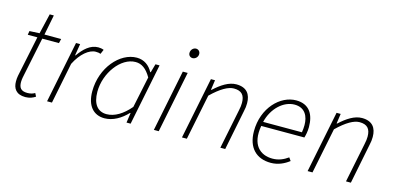

<svg xmlns="http://www.w3.org/2000/svg" viewBox="-65 -1053 2966 1445"><g transform="rotate(15 1418.0 -330.5)"><path d="M171 12C205 12 231 0 249 -12L236 -37C220 -27 199 -22 178 -22C128 -22 111 -45 111 -90C111 -103 113 -115 115 -127L181 -446H311L319 -480H189L220 -637H188L151 -480L73 -476L68 -446H143L77 -129C74 -113 73 -100 73 -84C73 -31 98 12 171 12Z M338 0H376L440 -319C483 -405 545 -455 596 -455C614 -455 625 -453 634 -449L649 -484C635 -490 619 -492 606 -492C544 -492 496 -446 456 -389H452L467 -480H435Z M787 12C853 12 915 -25 964 -77H968L957 0H989L1086 -480H1054L1035 -413H1031C1006 -460 964 -492 907 -492C775 -492 647 -345 647 -161C647 -48 702 12 787 12ZM794 -22C727 -22 685 -70 685 -168C685 -313 791 -458 906 -458C952 -458 991 -433 1027 -370L976 -127C919 -60 857 -22 794 -22Z M1170 0H1208L1305 -480H1267ZM1311 -597C1332 -597 1352 -615 1352 -639C1352 -660 1337 -673 1319 -673C1299 -673 1279 -655 1279 -629C1279 -610 1293 -597 1311 -597Z M1389 0H1427L1499 -355C1572 -426 1629 -457 1672 -457C1733 -457 1758 -427 1758 -367C1758 -348 1756 -334 1750 -305L1688 0H1726L1788 -310C1794 -338 1796 -351 1796 -375C1796 -444 1764 -492 1682 -492C1624 -492 1566 -454 1511 -403H1507L1518 -480H1486Z M2083 12C2141 12 2189 -12 2225 -40L2208 -64C2173 -39 2135 -22 2087 -22C1991 -22 1916 -86 1943 -238H2279C2285 -258 2292 -288 2292 -322C2292 -420 2252 -492 2148 -492C2025 -492 1900 -368 1900 -186C1900 -57 1971 12 2083 12ZM1949 -271C1975 -381 2059 -458 2145 -458C2228 -458 2256 -394 2256 -328C2256 -307 2254 -290 2251 -271Z M2368 0H2406L2478 -355C2551 -426 2608 -457 2651 -457C2712 -457 2737 -427 2737 -367C2737 -348 2735 -334 2729 -305L2667 0H2705L2767 -310C2773 -338 2775 -351 2775 -375C2775 -444 2743 -492 2661 -492C2603 -492 2545 -454 2490 -403H2486L2497 -480H2465Z"/></g></svg>

Font: Source Sans Pro Light
Style: Italic
Weight: 300
Italic angle: -11°
Designer: Paul D. Hunt
Foundry: Adobe Systems Incorporated
Version: Version 3.006;hotconv 1.0.111;makeotfexe 2.5.65597